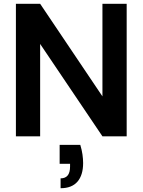

<svg xmlns="http://www.w3.org/2000/svg" viewBox="-20 -720 753 1014"><path d="M64 0V-700H192L521 -211V-700H649V0H521L192 -488V0ZM300 274V222Q350 222 350 160V145H295V45H404Q412 71 415.5 95.5Q419 120 419 141Q419 205 389 239.5Q359 274 300 274Z"/></svg>

Font: Rethink Sans
Style: Bold
Weight: 700
Designer: The Rethink Sans project authors (Hans Thiessen). DM Sans designed by Colophon Foundry.
Foundry: Rethink Communications LLC
Version: Version 1.001